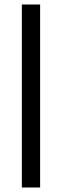

<svg xmlns="http://www.w3.org/2000/svg" viewBox="-20 -680 275 852"><path d="M77 152V-660H158V152Z"/></svg>

Font: Bricolage Grotesque 36pt
Style: Regular
Weight: 400
Designer: Mathieu Triay
Foundry: Atelier Triay
Version: Version 1.001;gftools[0.9.33.dev8+g029e19f]